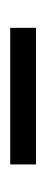

<svg xmlns="http://www.w3.org/2000/svg" viewBox="123 -474 90 376"><g transform="rotate(-90 168.0 -286.0)"><path d="M301.5 -260.5H34V-311H301.5Z"/></g></svg>

Font: Betina Sans Light
Style: Regular
Weight: 300
Designer: Jonathan Pinhorn (font) & Cristiano Sobral (main changes)
Version: Version 2.001;October 6, 2020;FontCreator 13.0.0.2681 64-bit